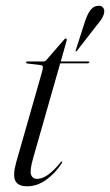

<svg xmlns="http://www.w3.org/2000/svg" viewBox="-20 -645 386 673"><path d="M121.5 -417 75 -422.5Q71.5 -423 71.5 -426Q71.5 -429.5 76 -429.5H131Q138.5 -429.5 142 -434L204.5 -506Q207.5 -510 210.5 -510Q214 -510 214 -506.5Q214 -503.5 212 -497L193 -429.5H289Q293 -429.5 293 -427Q293 -423 286 -423H191L96 -90Q83.5 -46 89 -32Q94.5 -18 110.5 -18Q145.5 -18 192 -75.5Q195 -80 197 -79Q199.5 -77.5 196 -72Q172 -36 140.8 -14Q109.5 8 75 8Q43.5 8 33.8 -11.2Q24 -30.5 37 -77L128 -395.5Q131 -407 130 -411.5Q129 -416 121.5 -417ZM277.5 -568.5Q286 -595 296.8 -609.2Q307.5 -623.5 322.5 -624.5Q335 -626 341 -618.8Q347 -611.5 345 -600.5Q343 -589.5 335.8 -578.2Q328.5 -567 319 -556L250.5 -468Q248 -464.5 245.5 -465Q244 -466 246 -470.5Z"/></svg>

Font: Fraunces 144pt Light
Style: Italic
Weight: 300
Italic angle: -16°
Version: Version 1.000;[0bf87f6ff]